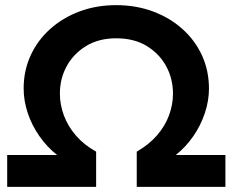

<svg xmlns="http://www.w3.org/2000/svg" viewBox="-20 -727 905 747"><path d="M512 -137Q559 -164 590.5 -200Q622 -236 637.5 -278Q653 -320 653 -362Q653 -421 626.5 -469.5Q600 -518 551 -548Q502 -578 432 -578Q364 -578 315 -548Q266 -518 239.5 -469.5Q213 -421 213 -363Q213 -320 228.5 -278Q244 -236 275.5 -199.5Q307 -163 354 -137V0H8V-124H202Q163 -155 133.5 -197Q104 -239 88 -287Q72 -335 72 -383Q72 -452 99 -511Q126 -570 175 -614Q224 -658 289.5 -682.5Q355 -707 432 -707Q509 -707 575 -682.5Q641 -658 690 -614Q739 -570 766 -511Q793 -452 793 -382Q793 -335 777 -287Q761 -239 732 -197Q703 -155 664 -124H857V0H512Z"/></svg>

Font: Alexandria SemiBold
Style: Regular
Weight: 600
Designer: Mohamed Gaber
Foundry: Kief Type Foundry
Version: Version 5.100